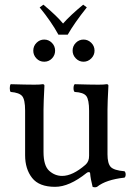

<svg xmlns="http://www.w3.org/2000/svg" viewBox="-20 -793 571 825"><path d="M231 -644Q200.7 -699.7 150.4 -761.2L166.5 -772.9Q223.1 -725.6 251 -691.9Q281.2 -726.6 337.4 -772.9L353 -761.2Q299.3 -693.8 271 -644ZM123 -575.2Q123 -595.2 137 -609.1Q150.9 -623 169.9 -623Q189 -623 202.9 -609.1Q216.8 -595.2 216.8 -575.2Q216.8 -556.2 203.4 -542Q189.9 -527.8 169.9 -527.8Q149.9 -527.8 136.5 -542Q123 -556.2 123 -575.2ZM292 -575.2Q292 -595.2 305.9 -609.1Q319.8 -623 338.9 -623Q357.9 -623 372.1 -609.1Q386.2 -595.2 386.2 -575.2Q386.2 -556.2 372.1 -542Q357.9 -527.8 338.9 -527.8Q319.8 -527.8 305.9 -542Q292 -556.2 292 -575.2ZM216.8 9.8Q147.9 9.8 117.9 -28.6Q87.9 -66.9 87.9 -126V-317.9Q87.9 -364.7 75.4 -379.9Q63 -395 25.9 -397.9Q22 -401.9 22 -413.8Q22 -425.8 25.9 -431.2Q93.8 -429.2 127.9 -429.2Q152.8 -429.2 163.1 -431.2Q170.9 -431.2 170.9 -424.8Q167 -351.6 167 -321.8V-140.1Q167 -81.1 191.4 -59.1Q215.8 -37.1 247.1 -37.1Q292 -37.1 347.2 -85Q363.3 -99.1 362.8 -124V-316.9Q362.8 -364.7 350.8 -380.4Q338.9 -396 300.8 -397.9Q295.9 -401.9 295.9 -413.8Q295.9 -425.8 300.8 -431.2Q368.7 -429.2 402.8 -429.2Q427.7 -429.2 438 -431.2Q445.8 -431.2 445.8 -424.8Q441.9 -351.6 441.9 -321.8V-129.9Q441.9 -90.8 455.6 -75.9Q469.2 -61 515.1 -57.1Q520 -52.2 520 -43.2Q520 -34.2 515.1 -29.8Q435.1 -21 397 9.8Q388.2 13.7 377.9 9.8Q369.1 -24.4 367.2 -48.8Q366.2 -53.7 361.1 -53.5Q356 -53.2 352.1 -49.8Q277.8 9.8 216.8 9.8Z"/></svg>

Font: Linux Libertine
Style: Regular
Weight: 400
Designer: Philipp H. Poll
Foundry: Philipp H. Poll
Version: Version 5.3.0 ; ttfautohint (v0.9)